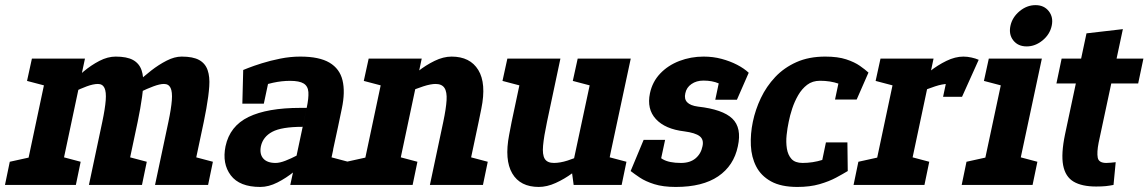

<svg xmlns="http://www.w3.org/2000/svg" viewBox="-58 -732 4546 760"><path d="M177.3 -336.7 169 -340Q169 -340 182.7 -357Q196.3 -374 219.7 -399Q243 -424 272.8 -449Q302.7 -474 335.5 -491Q368.3 -508 400.3 -508L330.3 -399.7Q311.3 -399.7 285.5 -390.2Q259.7 -380.7 234.8 -368.2Q210 -355.7 193.7 -346.2Q177.3 -336.7 177.3 -336.7ZM347 -250Q358 -302.3 360.5 -335.3Q363 -368.3 355.5 -384Q348 -399.7 329.3 -399.7L399.3 -508Q444.3 -508 468.7 -494.5Q493 -481 502.2 -454.5Q511.3 -428 508.7 -390Q506 -352 497 -302L487 -250ZM438 -336.7 432 -350Q432 -350 446.7 -366Q461.3 -382 485.7 -405.5Q510 -429 540.2 -452.5Q570.3 -476 601.7 -492Q633 -508 661 -508L591 -399.7Q574.7 -399.7 549.2 -390.2Q523.7 -380.7 498.2 -368.2Q472.7 -355.7 455.3 -346.2Q438 -336.7 438 -336.7ZM32.3 0 138.3 -500H278.3L172.3 0ZM294 0 347 -250H487L434 0ZM555.7 0 608.7 -250H748.7L695.7 0ZM608.7 -250Q619.7 -302.3 622.2 -335.3Q624.7 -368.3 617.2 -384Q609.7 -399.7 591 -399.7L661 -508Q706 -508 730.3 -494.5Q754.7 -481 763.8 -454.5Q773 -428 770.3 -390Q767.7 -352 758.7 -302L748.7 -250ZM-38.3 0 -19.3 -91.7 86.3 -115 41.7 0ZM162.3 0 161 -118.3 261.3 -91.7 242.3 0ZM685.7 0 684.3 -118.3 784.7 -91.7 765.7 0ZM125 -391.7 49 -411.7 68.3 -500H148.3ZM424 0 422.7 -118.3 523 -91.7 504 0Z M972.3 8Q890.3 8 855.5 -38Q820.7 -84 834.7 -153Q851.7 -233 925.8 -269Q1000 -305 1131 -305H1156L1140 -230Q1056.7 -230 1019.8 -210.3Q983 -190.7 974.7 -153Q968.7 -122.3 984 -104.7Q999.3 -87 1033 -87ZM924 -373 904.7 -455Q904.7 -455 924.8 -463Q945 -471 978.3 -481.5Q1011.7 -492 1051.5 -500Q1091.3 -508 1130.7 -508L1090 -412Q1057.3 -412 1022.8 -404.5Q988.3 -397 961.2 -387.5Q934 -378 924 -373ZM1280 -230 1156 -305Q1164.3 -344 1162.7 -367.5Q1161 -391 1144 -401.5Q1127 -412 1090 -412L1130.7 -508Q1205.7 -508 1246.2 -484Q1286.7 -460 1297.8 -414Q1309 -368 1295 -302ZM1210.3 -173.3 1219.7 -166.7Q1219.7 -166.7 1204.8 -149Q1190 -131.3 1164.5 -105.3Q1139 -79.3 1107 -53.3Q1075 -27.3 1040.2 -9.7Q1005.3 8 972.3 8L1033 -87Q1049 -87 1071.8 -95.8Q1094.7 -104.7 1118.7 -117.3Q1142.7 -130 1163.5 -142.8Q1184.3 -155.7 1197.3 -164.5Q1210.3 -173.3 1210.3 -173.3ZM1240 -45 1104 -60 1156 -305 1280 -230ZM1104 -60 1261 -140 1231 0H1091ZM1221 0 1219.7 -118.3 1320 -91.7 1301 0ZM986.3 -321.7H901.3L904.7 -455H1014.7Z M1836.7 -250H1696.7Q1707.7 -302.3 1709.7 -335.3Q1711.7 -368.3 1701.3 -384Q1691 -399.7 1665.7 -399.7L1729 -508Q1803 -508 1835.3 -454.8Q1867.7 -401.7 1847.3 -302ZM1471.3 -500H1611.3L1505.3 0H1365.3ZM1696.7 -250H1836.7L1783.7 0H1643.7ZM1494 -336.7 1484 -340Q1484 -340 1498.8 -357Q1513.7 -374 1538.8 -399Q1564 -424 1595.7 -449Q1627.3 -474 1662.2 -491Q1697 -508 1730 -508L1666.7 -399.7Q1646.7 -399.7 1617.5 -390.2Q1588.3 -380.7 1560.2 -368.2Q1532 -355.7 1513 -346.2Q1494 -336.7 1494 -336.7ZM1458 -391.7 1382 -411.7 1401.3 -500H1481.3ZM1495.3 0 1494 -118.3 1594.3 -91.7 1575.3 0ZM1294.7 0 1313.7 -91.7 1419.3 -115 1374.7 0ZM1773.7 0 1772.3 -118.3 1872.7 -91.7 1853.7 0Z M1967.3 -250H2107.3Q2095 -192 2091.7 -155.8Q2088.3 -119.7 2098.3 -103.3Q2108.3 -87 2135 -87L2075 8Q2001 8 1969.7 -45.5Q1938.3 -99 1957.3 -198ZM2361.7 -140 2204.7 -60 2298.7 -500H2438.7ZM2107.3 -250H1967.3L2020.3 -500H2160.3ZM2204.7 -60 2361.7 -140 2332.7 0H2212.7ZM2307.3 -150 2317 -146.7Q2317 -146.7 2302.7 -131Q2288.3 -115.3 2263.5 -92.3Q2238.7 -69.3 2207.3 -46.3Q2176 -23.3 2141.5 -7.7Q2107 8 2074 8L2134 -87Q2159 -87 2188.7 -96.5Q2218.3 -106 2245.2 -118.5Q2272 -131 2289.7 -140.5Q2307.3 -150 2307.3 -150ZM2322.7 0 2321.3 -118.3 2421.7 -91.7 2402.7 0ZM2007 -391.7 1931 -411.7 1950.3 -500H2030.3ZM2285.3 -391.7 2209.3 -411.7 2228.7 -500H2308.7Z M2617 8 2637.7 -87Q2673.3 -87 2695 -105Q2716.7 -123 2722.7 -153Q2728.7 -179.7 2711.3 -193Q2694 -206.3 2650.7 -212L2705 -310Q2803 -299 2840.8 -262.5Q2878.7 -226 2862.7 -153Q2846.7 -76 2784.8 -34Q2723 8 2617 8ZM2727 -508 2726.3 -413Q2698.7 -413 2679 -399.3Q2659.3 -385.7 2654.7 -362.7Q2644.3 -318 2705 -310L2650.7 -212Q2574.7 -221 2538.2 -260.7Q2501.7 -300.3 2514.7 -362.7Q2524.3 -408.3 2555.2 -440.8Q2586 -473.3 2631.3 -490.7Q2676.7 -508 2727 -508ZM2438.3 -55 2517.7 -139Q2540.7 -116 2565.7 -101.5Q2590.7 -87 2637.7 -87L2617 8Q2566.7 8 2531.8 -3Q2497 -14 2474.7 -29Q2452.3 -44 2438.3 -55ZM2829.7 -375.3Q2811.7 -391 2786.5 -402Q2761.3 -413 2726.3 -413L2727 -508Q2764.7 -508 2798.2 -499Q2831.7 -490 2859.5 -475.7Q2887.3 -461.3 2905.7 -444ZM2574.7 -178.3 2548.3 -55H2438.3L2489.7 -178.3ZM2773.3 -337.3 2795.7 -443.3 2905.7 -444 2859 -337.3Z M3098.7 8Q3033.7 8 2994 -14Q2954.3 -36 2935.3 -73Q2916.3 -110 2914.2 -156Q2912 -202 2922 -250Q2932 -298 2953.8 -344Q2975.7 -390 3010.5 -427Q3045.3 -464 3094.5 -486Q3143.7 -508 3208.7 -508L3188 -412.3Q3158 -412.3 3137 -396.3Q3116 -380.3 3101.5 -355.2Q3087 -330 3077.8 -302.2Q3068.7 -274.3 3064 -250Q3058.7 -225.7 3055.7 -197.5Q3052.7 -169.3 3056.7 -144Q3060.7 -118.7 3075 -102.8Q3089.3 -87 3119.3 -87ZM3097.7 8 3118.3 -87Q3159.3 -87 3197.8 -99.2Q3236.3 -111.3 3264.3 -126.3L3297.7 -55Q3279.7 -44 3251.8 -29Q3224 -14 3186 -3Q3148 8 3097.7 8ZM3316.3 -374Q3295 -389 3261.8 -400.7Q3228.7 -412.3 3187.7 -412.3L3208.3 -508Q3258.7 -508 3291.8 -497Q3325 -486 3345.8 -471.3Q3366.7 -456.7 3379.7 -444.7ZM3211.3 -168.3H3296.3L3297.7 -55H3187.7ZM3247.3 -338 3269.7 -444 3379.7 -444.7 3333 -338Z M3691.7 -399.7 3755 -508ZM3497.3 -500H3637.3L3531.3 0H3391.3ZM3754.7 -381.3Q3739.3 -390.7 3724.3 -395.2Q3709.3 -399.7 3691.7 -399.7L3755 -508Q3771 -508 3787.5 -504.3Q3804 -500.7 3816 -495.3ZM3520 -336.7 3510 -340Q3510 -340 3524.8 -357Q3539.7 -374 3564.8 -399Q3590 -424 3621.7 -449Q3653.3 -474 3688.2 -491Q3723 -508 3756 -508L3692.7 -399.7Q3672.7 -399.7 3643.5 -390.2Q3614.3 -380.7 3586.2 -368.2Q3558 -355.7 3539 -346.2Q3520 -336.7 3520 -336.7ZM3484 -391.7 3408 -411.7 3427.3 -500H3507.3ZM3320.7 0 3339.7 -91.7 3445.3 -115 3400.7 0ZM3521.3 0 3520 -118.3 3620.3 -91.7 3601.3 0ZM3675 -348.7 3704.7 -488.7 3816 -495.3 3750 -348.7Z M3819.3 0 3926 -500H4066L3959.3 0ZM4006 -548.3Q3971.7 -548.3 3953 -572Q3934.3 -595.7 3941.7 -630Q3949 -663.7 3977.8 -687.7Q4006.7 -711.7 4041 -711.7Q4074.7 -711.7 4093.5 -687.7Q4112.3 -663.7 4105 -630Q4097.7 -595.7 4068.7 -572Q4039.7 -548.3 4006 -548.3ZM3912.7 -391.7 3836.7 -411.7 3856 -500H3936ZM3748.7 0 3767.7 -91.7 3873.3 -115 3828.7 0ZM3949.3 0 3948 -118.3 4048.3 -91.7 4029.3 0Z M4123.7 -401.7 4144.3 -500H4468L4447.3 -401.7ZM4358.3 -90 4349.7 0Q4334.7 3 4319.3 4.7Q4304 6.3 4281 6.3Q4224.3 6.3 4191.7 -13Q4159 -32.3 4150.3 -77.7Q4141.7 -123 4157.7 -200L4242.7 -600L4386.7 -616.7L4290.7 -167Q4283.3 -129 4287.2 -108Q4291 -87 4321.3 -87Q4330.3 -87 4338.8 -88Q4347.3 -89 4358.3 -90Z"/></svg>

Font: Epunda Slab Light
Style: Italic
Weight: 300
Italic angle: -12°
Designer: Simon Atzbach
Foundry: typofactur
Version: Version 1.102